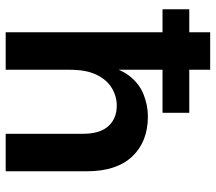

<svg xmlns="http://www.w3.org/2000/svg" viewBox="-62 -698 760 676"><g transform="rotate(90 318.0 -360.0)"><path d="M377.1 -552.2H12.6V-646.4H377.1ZM583 0H451V-272.4Q451 -331.9 424.2 -361.5Q397.3 -391.1 351.6 -391.1Q319.2 -391.1 290.3 -373.9Q261.3 -356.7 243.5 -320.5Q225.6 -284.3 225.6 -225.9V0H93.6V-720H225.6V-328.3H208.3Q217.2 -396.1 245.6 -433.3Q274 -470.5 312.7 -485.6Q351.3 -500.7 389.6 -500.7Q479 -500.7 531 -445.5Q583 -390.3 583 -285.9Z"/></g></svg>

Font: Wix Madefor Display
Style: Regular
Weight: 400
Designer: Dalton Maag Ltd
Foundry: Dalton Maag Ltd
Version: Version 3.100